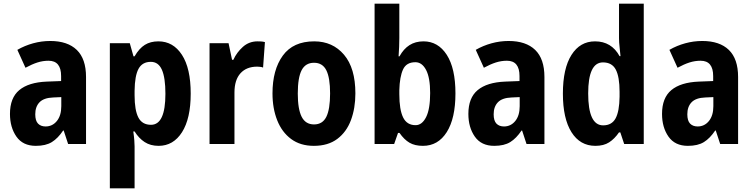

<svg xmlns="http://www.w3.org/2000/svg" viewBox="-20 -780 4081 1040"><path d="M252 -558Q346 -558 396 -509.5Q446 -461 446 -363V0H349L325 -73H322Q294 -31 261 -10.5Q228 10 174 10Q104 10 69 -40Q34 -90 34 -163Q34 -250 84.5 -292Q135 -334 233 -338L311 -341V-368Q311 -451 243 -451Q212 -451 182.5 -441.5Q153 -432 118 -413L74 -510Q114 -533 159.5 -545.5Q205 -558 252 -558ZM268 -252Q217 -250 194 -226Q171 -202 171 -161Q171 -126 186 -110.5Q201 -95 227 -95Q264 -95 288 -124.5Q312 -154 312 -205V-254Z M838 -556Q918 -556 965.5 -483Q1013 -410 1013 -273Q1013 -138 966 -64Q919 10 839 10Q795 10 763.5 -10.5Q732 -31 709 -68H702Q706 -40 707.5 -19.5Q709 1 709 13V240H575V-546H683L703 -475H709Q734 -518 764.5 -537Q795 -556 838 -556ZM797 -445Q751 -445 730.5 -407.5Q710 -370 709 -288V-264Q709 -183 729.5 -143.5Q750 -104 798 -104Q876 -104 876 -272Q876 -359 857 -402Q838 -445 797 -445Z M1375 -556Q1383 -556 1393.5 -555.5Q1404 -555 1415 -552L1405 -414Q1399 -417 1388 -418Q1377 -419 1373 -419Q1315 -419 1282.5 -383Q1250 -347 1250 -279V0H1115V-546H1218L1237 -456H1244Q1262 -496 1295.5 -526Q1329 -556 1375 -556Z M1905 -274Q1905 -194 1881 -129.5Q1857 -65 1807 -27.5Q1757 10 1680 10Q1607 10 1557 -27Q1507 -64 1481.5 -128.5Q1456 -193 1456 -274Q1456 -402 1512 -479Q1568 -556 1682 -556Q1782 -556 1843.5 -483.5Q1905 -411 1905 -274ZM1593 -273Q1593 -189 1614 -147.5Q1635 -106 1681 -106Q1727 -106 1747.5 -147Q1768 -188 1768 -274Q1768 -359 1747.5 -399.5Q1727 -440 1681 -440Q1635 -440 1614 -400Q1593 -360 1593 -273Z M2143 -574Q2143 -554 2142 -526.5Q2141 -499 2139 -475H2144Q2166 -515 2198 -535.5Q2230 -556 2274 -556Q2353 -556 2400 -483Q2447 -410 2447 -274Q2447 -139 2400 -64.5Q2353 10 2271 10Q2227 10 2198 -7Q2169 -24 2144 -60H2136L2115 0H2009V-760H2143ZM2230 -443Q2181 -443 2163 -403.5Q2145 -364 2143 -292V-270Q2143 -186 2163.5 -144Q2184 -102 2231 -102Q2266 -102 2288 -145.5Q2310 -189 2310 -276Q2310 -359 2288 -401Q2266 -443 2230 -443Z M2735 -558Q2829 -558 2879 -509.5Q2929 -461 2929 -363V0H2832L2808 -73H2805Q2777 -31 2744 -10.5Q2711 10 2657 10Q2587 10 2552 -40Q2517 -90 2517 -163Q2517 -250 2567.5 -292Q2618 -334 2716 -338L2794 -341V-368Q2794 -451 2726 -451Q2695 -451 2665.5 -441.5Q2636 -432 2601 -413L2557 -510Q2597 -533 2642.5 -545.5Q2688 -558 2735 -558ZM2751 -252Q2700 -250 2677 -226Q2654 -202 2654 -161Q2654 -126 2669 -110.5Q2684 -95 2710 -95Q2747 -95 2771 -124.5Q2795 -154 2795 -205V-254Z M3205 10Q3122 10 3075.5 -64Q3029 -138 3029 -273Q3029 -409 3075.5 -482.5Q3122 -556 3203 -556Q3292 -556 3336 -476H3341Q3339 -502 3336 -526Q3333 -550 3333 -574V-760H3467V0H3361L3340 -63H3333Q3309 -28 3279.5 -9Q3250 10 3205 10ZM3247 -101Q3294 -101 3314.5 -139Q3335 -177 3336 -256V-283Q3336 -364 3315.5 -403Q3295 -442 3246 -442Q3166 -442 3166 -274Q3166 -101 3247 -101Z M3784 -558Q3878 -558 3928 -509.5Q3978 -461 3978 -363V0H3881L3857 -73H3854Q3826 -31 3793 -10.5Q3760 10 3706 10Q3636 10 3601 -40Q3566 -90 3566 -163Q3566 -250 3616.5 -292Q3667 -334 3765 -338L3843 -341V-368Q3843 -451 3775 -451Q3744 -451 3714.5 -441.5Q3685 -432 3650 -413L3606 -510Q3646 -533 3691.5 -545.5Q3737 -558 3784 -558ZM3800 -252Q3749 -250 3726 -226Q3703 -202 3703 -161Q3703 -126 3718 -110.5Q3733 -95 3759 -95Q3796 -95 3820 -124.5Q3844 -154 3844 -205V-254Z"/></svg>

Font: Noto Sans Malayalam Condensed
Style: Bold
Weight: 700
Width: 3
Designer: Jelle Bosma - Monotype Design Team
Foundry: Monotype Imaging Inc.
Version: Version 2.104; ttfautohint (v1.8.4.7-5d5b)